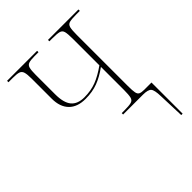

<svg xmlns="http://www.w3.org/2000/svg" viewBox="-212 -649 972 972"><g transform="rotate(-45 274.5 -163.0)"><path d="M506 70Q505 25 494 12.5Q483 0 447 0H305V-10H323Q357 -10 372.5 -14Q388 -18 392 -34Q396 -50 396 -85V-250Q355 -220 315.5 -205Q276 -190 227 -190Q168 -190 137 -222Q106 -254 106 -312V-456Q106 -487 101.5 -502Q97 -517 83.5 -521.5Q70 -526 41 -526H10V-536H225V-526H197Q169 -526 155.5 -521.5Q142 -517 138 -502Q134 -487 134 -456V-316Q134 -255 157 -227.5Q180 -200 228 -200Q275 -200 313 -214.5Q351 -229 396 -261V-451Q396 -486 392 -502Q388 -518 372.5 -522Q357 -526 323 -526H303V-536H521V-526H496Q462 -526 447 -522Q432 -518 428 -502Q424 -486 424 -451V-85Q424 -52 427 -37Q430 -22 440 -17.5Q450 -13 469 -13H521V210H511Z"/></g></svg>

Font: Noto Serif Display SemiCondensed Thin
Style: Regular
Weight: 100
Width: 4
Designer: Monotype Design Team
Foundry: Monotype Imaging Inc.
Version: Version 2.009